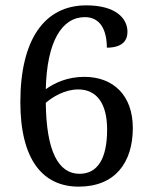

<svg xmlns="http://www.w3.org/2000/svg" viewBox="-20 -687 562 717"><path d="M274 10C409 10 476 -79 476 -209C476 -331 403 -400 295 -400C232 -400 185 -378 151 -354C155 -532 211 -623 297 -623C355 -623 379 -574 379 -509C436 -509 456 -535 456 -568C456 -618 413 -667 302 -667C146 -667 56 -539 56 -306C56 -90 140 10 274 10ZM277 -38C198 -38 153 -122 151 -303C175 -324 221 -353 272 -353C341 -353 380 -301 380 -203C380 -92 343 -38 277 -38Z"/></svg>

Font: Noto Serif Oriya Medium
Style: Regular
Weight: 500
Designer: David Williams
Foundry: Google LLC, David Williams
Version: Version 1.051